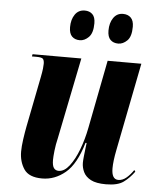

<svg xmlns="http://www.w3.org/2000/svg" viewBox="-54 -795 701 851"><g transform="rotate(5 297.0 -369.5)"><path d="M449 10Q405 10 381.5 -2.5Q358 -15 348.5 -35Q339 -55 339 -76Q339 -87 341 -105.5Q343 -124 345 -141Q347 -158 348 -165H343Q315 -69 268 -30Q221 9 165 9Q106 9 84 -24Q62 -57 62 -102Q62 -125 66.5 -156.5Q71 -188 76 -214L120 -437Q125 -462 126.5 -476Q128 -490 128 -498Q128 -513 122.5 -519.5Q117 -526 93 -526H73L75 -536H292L219 -175Q212 -146 209 -118.5Q206 -91 206 -77Q206 -52 213.5 -41.5Q221 -31 235 -31Q260 -31 282.5 -60Q305 -89 322.5 -135Q340 -181 350 -233L409 -536H559L482 -145Q472 -95 472 -63Q472 -14 502 -14Q521 -14 538 -28.5Q555 -43 569 -64L574 -57Q553 -28 527 -9Q501 10 449 10ZM449 -616Q427 -616 414 -629Q401 -642 401 -670Q401 -704 416.5 -726.5Q432 -749 459 -749Q481 -749 494 -736Q507 -723 507 -696Q507 -652 488.5 -634Q470 -616 449 -616ZM278 -616Q256 -616 243 -629Q230 -642 230 -670Q230 -704 245.5 -726.5Q261 -749 289 -749Q310 -749 323 -736.5Q336 -724 336 -696Q336 -653 317.5 -634.5Q299 -616 278 -616Z"/></g></svg>

Font: Noto Serif Display ExtraCondensed ExtraBold
Style: Italic
Weight: 800
Width: 2
Italic angle: -12°
Designer: Monotype Design Team
Foundry: Monotype Imaging Inc.
Version: Version 2.009